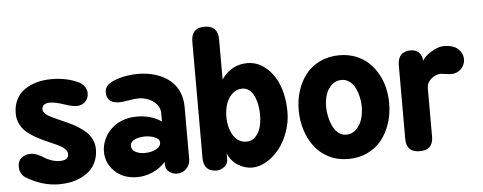

<svg xmlns="http://www.w3.org/2000/svg" viewBox="-53 -954 2768 1100"><g transform="rotate(-5 1331.5 -404.0)"><path d="M263.2 -124Q312 -124 312 -160.2Q312 -176.3 296.6 -190.4Q281.2 -204.6 256.6 -216.1Q231.9 -227.5 202.4 -240Q172.9 -252.4 143.1 -268.6Q113.3 -284.7 88.6 -304.2Q64 -323.7 48.6 -352.8Q33.2 -381.8 33.2 -417Q33.2 -461.9 50.8 -496.6Q68.4 -531.2 99.4 -552.5Q130.4 -573.7 169.4 -584.5Q208.5 -595.2 253.9 -595.2Q346.2 -595.2 414.1 -560.1Q433.6 -549.3 443.8 -532Q454.1 -514.6 454.1 -496.1Q454.1 -469.2 435.3 -449.2Q416.5 -429.2 384.8 -429.2Q359.9 -429.2 312 -445.6Q264.2 -461.9 233.9 -461.9Q188 -461.9 188 -425.8Q188 -413.6 200.2 -401.9Q212.4 -390.1 232.4 -380.6Q252.4 -371.1 278.1 -359.4Q303.7 -347.7 330.6 -335.9Q357.4 -324.2 383.1 -307.9Q408.7 -291.5 428.7 -273.2Q448.7 -254.9 460.9 -229.2Q473.1 -203.6 473.1 -173.8Q473.1 -135.7 460 -104.5Q446.8 -73.2 424.8 -52.5Q402.8 -31.7 373 -17.6Q343.3 -3.4 311.5 2.7Q279.8 8.8 246.1 8.8Q149.9 8.8 55.2 -48.8Q23.9 -71.3 23.9 -112.8Q23.9 -144.5 45.4 -161.9Q66.9 -179.2 96.2 -179.2Q116.2 -179.2 136.7 -170.7Q157.2 -162.1 172.9 -151.6Q188.5 -141.1 212.6 -132.6Q236.8 -124 263.2 -124Z M609.4 -555.2Q674.8 -582 747.6 -582Q786.6 -582 822.5 -574.7Q858.4 -567.4 891.4 -551Q924.3 -534.7 948.2 -510.3Q972.2 -485.8 986.3 -449.7Q1000.5 -413.6 1000.5 -369.1V-69.8Q1000.5 -38.6 979 -15.9Q957.5 6.8 922.4 6.8Q903.8 6.8 882.6 -6.6Q861.3 -20 859.4 -46.9V-65.9Q825.2 -29.8 782.7 -11.5Q740.2 6.8 696.8 6.8Q615.2 6.8 566.4 -41Q517.6 -88.9 517.6 -154.8Q517.6 -189 531.5 -221.7Q545.4 -254.4 570.8 -280.5Q596.2 -306.6 635.3 -322.8Q674.3 -338.9 720.7 -338.9Q806.6 -338.9 863.8 -297.9V-347.2Q863.8 -375.5 844.7 -397.7Q825.7 -419.9 798.1 -430.9Q770.5 -441.9 741.7 -441.9Q720.7 -441.9 684.8 -435.5Q648.9 -429.2 631.3 -429.2Q557.6 -429.2 557.6 -492.2Q557.6 -534.2 609.4 -555.2ZM674.3 -174.8Q674.3 -151.9 696.8 -139.4Q719.2 -127 749.5 -127Q786.1 -127 814.5 -141.1Q842.8 -155.3 842.8 -180.2Q842.8 -198.7 816.9 -210Q791 -221.2 758.8 -221.2Q724.1 -221.2 699.2 -209.2Q674.3 -197.3 674.3 -174.8Z M1077.1 -70.8V-738.8Q1077.1 -817.9 1153.3 -817.9Q1231 -817.9 1231 -738.8V-507.8Q1262.2 -551.3 1299.1 -570.1Q1335.9 -588.9 1381.3 -588.9Q1411.6 -588.9 1440.7 -576.9Q1469.7 -564.9 1495.8 -540.3Q1522 -515.6 1541.7 -480.7Q1561.5 -445.8 1573.2 -397Q1585 -348.1 1585 -291Q1585 -231.4 1564.7 -175Q1544.4 -118.7 1512.2 -78.6Q1480 -38.6 1438.5 -14.4Q1397 9.8 1356 9.8Q1314.5 9.8 1275.1 -14.6Q1235.8 -39.1 1217.3 -84V-51.8Q1217.3 -22.5 1195.3 -6.8Q1173.3 8.8 1152.3 8.8Q1077.1 8.8 1077.1 -70.8ZM1337.9 -141.1Q1369.1 -141.1 1390.1 -164.3Q1411.1 -187.5 1419.2 -219.5Q1427.2 -251.5 1427.2 -289.1Q1427.2 -316.4 1422.4 -342.8Q1417.5 -369.1 1407.5 -392.8Q1397.5 -416.5 1379.4 -431.2Q1361.3 -445.8 1337.9 -445.8Q1303.7 -445.8 1279.3 -421.9Q1254.9 -397.9 1244.4 -364.3Q1233.9 -330.6 1233.9 -293Q1233.9 -231 1260.7 -186Q1287.6 -141.1 1337.9 -141.1Z M1909.7 -587.9Q1959.5 -587.9 2002 -571.5Q2044.4 -555.2 2075 -526.9Q2105.5 -498.5 2127.2 -460.7Q2148.9 -422.9 2159.4 -379.2Q2169.9 -335.4 2169.9 -289.1Q2169.9 -229 2152.6 -175.5Q2135.3 -122.1 2103.3 -80.8Q2071.3 -39.6 2021.2 -15.4Q1971.2 8.8 1909.7 8.8Q1847.7 8.8 1797.4 -16.6Q1747.1 -42 1715.3 -84.7Q1683.6 -127.4 1666.7 -181.4Q1649.9 -235.4 1649.9 -294.9Q1649.9 -353.5 1666.7 -406Q1683.6 -458.5 1715.3 -499.3Q1747.1 -540 1797.4 -564Q1847.7 -587.9 1909.7 -587.9ZM1909.7 -445.8Q1876 -445.8 1852.3 -423.8Q1828.6 -401.9 1818.4 -369.6Q1808.1 -337.4 1808.1 -299.8Q1808.1 -272.5 1814.2 -243.9Q1820.3 -215.3 1832 -189.5Q1843.8 -163.6 1864 -147.2Q1884.3 -130.9 1909.7 -130.9Q1943.4 -130.9 1967.3 -154.8Q1991.2 -178.7 2001.5 -212.2Q2011.7 -245.6 2011.7 -283.2Q2011.7 -310.5 2005.6 -338.1Q1999.5 -365.7 1987.5 -390.4Q1975.6 -415 1955.3 -430.4Q1935.1 -445.8 1909.7 -445.8Z M2243.7 -77.1V-500Q2243.7 -580.1 2320.8 -580.1Q2346.2 -580.1 2364.7 -563.5Q2383.3 -546.9 2384.8 -514.2Q2397.9 -539.6 2438 -563.7Q2478 -587.9 2508.8 -587.9Q2564.5 -587.9 2591.6 -562.7Q2618.7 -537.6 2618.7 -502.9Q2618.7 -471.2 2595.9 -448Q2573.2 -424.8 2539.6 -424.8Q2520 -424.8 2502.9 -428.2Q2482.4 -431.2 2480 -431.2Q2449.7 -431.2 2423.8 -409.2Q2397.9 -387.2 2397.9 -356V-77.1Q2397.9 0 2320.8 0Q2243.7 0 2243.7 -77.1Z"/></g></svg>

Font: BPreplay
Style: Bold
Weight: 700
Designer: Magenta/George Triantafyllakos
Foundry: Magenta/George Triantafyllakos
Version: Version 1.00